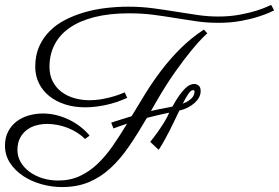

<svg xmlns="http://www.w3.org/2000/svg" viewBox="-40 -715 1147 790"><path d="M813 -578.1Q812.5 -578.1 794.9 -560.8Q777.3 -543.5 748 -508.1Q718.8 -472.7 680.4 -418.7Q642.1 -364.7 600.1 -291.5L581.1 -258.3Q597.2 -262.2 613.8 -265.6Q630.4 -269 647.5 -272L669.4 -276.4Q685.1 -304.7 698 -322.8Q710.9 -340.8 721.9 -351.3Q732.9 -361.8 742.2 -365.7Q751.5 -369.6 758.8 -369.6Q768.1 -369.6 776.9 -363.3Q785.6 -356.9 785.6 -340.3Q785.6 -327.1 779.3 -314.9Q772.9 -302.7 761.2 -292Q749.5 -281.2 733.4 -272.9Q717.3 -264.6 697.8 -259.8Q688.5 -240.7 678.7 -220Q668.9 -199.2 658.2 -178.2Q647.5 -157.2 636.2 -137Q625 -116.7 612.8 -98.6L578.1 -131.3Q582.5 -136.7 591.6 -148.4Q600.6 -160.2 611.1 -174.8Q621.6 -189.5 631.8 -205.8Q642.1 -222.2 649.4 -236.8L656.2 -251.5Q633.8 -246.6 611.1 -241.5Q588.4 -236.3 564.5 -230Q526.9 -165.5 491 -113Q455.1 -60.5 414.6 -23.2Q374 14.2 325.7 34.4Q277.3 54.7 214.4 54.7Q173.3 54.7 131.6 43.2Q89.8 31.7 56.4 9.8Q22.9 -12.2 1.7 -43.9Q-19.5 -75.7 -19.5 -116.2Q-19.5 -147.9 -7.1 -172.6Q5.4 -197.3 26.9 -214.1Q48.3 -231 76.9 -239.5Q105.5 -248 137.2 -248Q163.6 -248 190.2 -241.7Q216.8 -235.4 241.7 -223.6Q266.6 -211.9 288.8 -195.1Q311 -178.2 328.6 -157.2L310.1 -143.1Q295.4 -157.7 277.3 -169.2Q259.3 -180.7 238.8 -188.7Q218.3 -196.8 196.8 -200.9Q175.3 -205.1 154.3 -205.1Q131.3 -205.1 109.4 -199.2Q87.4 -193.4 70.3 -180.4Q53.2 -167.5 42.5 -147.2Q31.7 -127 31.7 -97.7Q31.7 -71.3 44.9 -48.3Q58.1 -25.4 80.8 -8.5Q103.5 8.3 134 18.1Q164.6 27.8 199.2 27.8Q248.5 27.8 288.1 9.5Q327.6 -8.8 361.1 -40.5Q394.5 -72.3 424.1 -115Q453.6 -157.7 482.9 -206.1Q469.2 -201.7 455.1 -196.8Q440.9 -191.9 426.8 -186.5L417.5 -210.4Q439.9 -217.8 460.4 -224.1Q481 -230.5 501.5 -236.8Q529.3 -283.2 559.3 -331.8Q589.4 -380.4 625 -427Q660.6 -473.6 703.4 -516.1Q746.1 -558.6 798.8 -593.3ZM483.4 -312.5Q438.5 -292 394 -282.7Q349.6 -273.4 310.5 -273.4Q265.1 -273.4 227.5 -285.6Q189.9 -297.9 162.6 -319.8Q135.3 -341.8 120.1 -372.6Q105 -403.3 105 -440.4Q105 -486.8 120.8 -522.9Q136.7 -559.1 164.1 -586.7Q191.4 -614.3 228.5 -633.3Q265.6 -652.3 308.1 -664.6Q350.6 -676.8 396.5 -682.1Q442.4 -687.5 487.3 -687.5Q539.1 -687.5 587.9 -681.2Q636.7 -674.8 682.9 -667.2Q729 -659.7 772.5 -653.3Q815.9 -647 857.4 -647Q904.8 -647 944.8 -654.3Q984.9 -661.6 1013.7 -670.7Q1042.5 -679.7 1058.8 -687.3Q1075.2 -694.8 1075.7 -694.8L1087.9 -672.4Q1086.4 -671.4 1068.8 -663.3Q1051.3 -655.3 1021.2 -645.8Q991.2 -636.2 949.7 -628.7Q908.2 -621.1 858.4 -621.1Q812 -621.1 769 -627.2Q726.1 -633.3 682.4 -640.6Q638.7 -647.9 591.8 -654.1Q544.9 -660.2 490.7 -660.2Q410.6 -660.2 349.4 -644.8Q288.1 -629.4 246.8 -600.8Q205.6 -572.3 184.6 -531.5Q163.6 -490.7 163.6 -440.4Q163.6 -405.8 177 -379.9Q190.4 -354 213.1 -336.9Q235.8 -319.8 265.4 -311.3Q294.9 -302.7 327.1 -302.7Q355.5 -302.7 381.8 -307.6Q408.2 -312.5 428.2 -318.6Q448.2 -324.7 460.4 -329.8Q472.7 -335 473.1 -335ZM753.9 -344.2Q745.6 -344.2 735.1 -328.9Q724.6 -313.5 711.9 -288.6Q727.1 -294.4 736.3 -300.8Q745.6 -307.1 751 -313.5Q756.3 -319.8 758.3 -326.2Q760.3 -332.5 760.3 -338.4Q760.3 -341.8 758.3 -343Q756.3 -344.2 753.9 -344.2Z"/></svg>

Font: Parisienne
Style: Regular
Weight: 400
Designer: Astigmatic (AOETI)
Foundry: Astigmatic (AOETI)
Version: Version 1.000